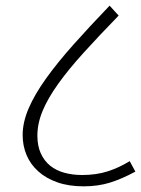

<svg xmlns="http://www.w3.org/2000/svg" viewBox="-20 -658 498 678"><path d="M112 -179Q112 -143 124 -116.5Q136 -90 157 -73Q178 -56 207 -48Q236 -40 270 -40Q320 -40 360.5 -53Q401 -66 438 -89L458 -52Q410 -26 368 -13Q326 0 275 0Q223 0 183 -14Q143 -28 115.5 -52.5Q88 -77 74 -110Q60 -143 60 -181Q60 -226 81 -275Q102 -324 142 -380Q182 -436 238.5 -499.5Q295 -563 367 -638L399 -603Q329 -531 275.5 -472Q222 -413 185.5 -362Q149 -311 130.5 -266.5Q112 -222 112 -179Z"/></svg>

Font: Ek Mukta ExtraLight
Style: Regular
Weight: 275
Designer: Girish Dalvi and Yashodeep Gholap
Foundry: Ek Type
Version: Version 2.538;PS 1.002;hotconv 16.6.51;makeotf.lib2.5.65220;